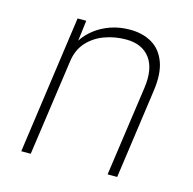

<svg xmlns="http://www.w3.org/2000/svg" viewBox="-84 -611 697 695"><g transform="rotate(15 265.0 -263.5)"><path d="M54 0 126.5 -517H159L149.5 -440Q165 -464.5 190.5 -484.2Q216 -504 249.2 -515.5Q282.5 -527 321 -527Q369 -527 403.8 -506.5Q438.5 -486 454.2 -443.5Q470 -401 460.5 -335L413.5 0H377.5L425 -335Q436 -410 406.2 -449.5Q376.5 -489 316.5 -489Q274 -489 236 -475Q198 -461 172.2 -432.5Q146.5 -404 140.5 -360L89.5 0Z"/></g></svg>

Font: Public Sans Thin Thin
Style: Italic
Weight: 250
Italic angle: -8°
Version: Version 2.001